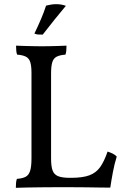

<svg xmlns="http://www.w3.org/2000/svg" viewBox="-20 -898 600 921"><path d="M321 -45Q376 -45 408.5 -57Q441 -69 460.5 -96.5Q480 -124 496 -171Q511 -166 521 -161Q531 -156 540 -147Q529 -112 521.5 -72Q514 -32 509 2Q490 2 458.5 1.5Q427 1 389.5 0.5Q352 0 315 0Q287 0 250.5 0Q214 0 176.5 0.5Q139 1 107 1.5Q75 2 56 3Q56 -10 57 -21Q58 -32 61 -40Q88 -42 103 -50Q118 -58 124.5 -78.5Q131 -99 131 -138V-549Q131 -582 125 -600.5Q119 -619 103.5 -626.5Q88 -634 62 -636Q59 -644 58 -655.5Q57 -667 57 -679Q76 -678 99 -677.5Q122 -677 143 -676.5Q164 -676 178 -676Q200 -676 220 -676.5Q240 -677 259.5 -677.5Q279 -678 299 -679Q299 -666 298 -655Q297 -644 294 -636Q268 -634 252.5 -626.5Q237 -619 231 -600Q225 -581 225 -546V-138Q225 -101 232 -81Q239 -61 258.5 -53Q278 -45 315 -45ZM185 -732Q172 -732 163 -732.5Q154 -733 145 -737Q162 -772 176.5 -806Q191 -840 201 -871Q213 -874 225 -876Q237 -878 249 -878Q275 -878 296 -870Q269 -838 242.5 -805Q216 -772 185 -732Z"/></svg>

Font: Vollkorn
Style: Regular
Weight: 400
Designer: Friedrich Althausen
Foundry: Friedrich Althausen
Version: Version 4.104